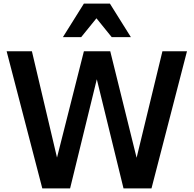

<svg xmlns="http://www.w3.org/2000/svg" viewBox="-20 -1051 1080 1071"><path d="M17 -765H158L298 -172L448 -765H595L742 -171L886 -765H1023L825 0H669L520 -609L371 0H216ZM710 -844H603L518 -949L433 -844H331L448 -1031H593Z"/></svg>

Font: Application Semibold
Style: Regular
Weight: 600
Designer: Wei Huang
Foundry: Wei Huang
Version: Version 0.012